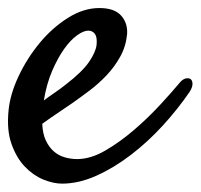

<svg xmlns="http://www.w3.org/2000/svg" viewBox="-25 -429 495 473"><path d="M442.4 -203.1Q413.1 -160.2 376 -119.6Q338.9 -79.1 297.4 -47.4Q255.9 -15.6 212.4 3.9Q168.9 23.4 127.9 23.4Q106.4 23.4 81.5 13.2Q56.6 2.9 36.1 -18.6Q15.6 -40 3.4 -74.2Q-8.8 -108.4 -3.9 -157.2Q0 -197.3 21 -241.7Q42 -286.1 72.8 -323.2Q103.5 -360.4 142.1 -384.8Q180.7 -409.2 219.7 -409.2Q256.8 -409.2 273.4 -390.6Q290 -372.1 288.1 -344.7Q285.2 -314.5 271 -289.1Q256.8 -263.7 237.3 -243.2Q217.8 -222.7 195.8 -206.1Q173.8 -189.5 154.3 -175.8Q132.8 -161.1 113.3 -147.9Q93.8 -134.8 79.1 -124Q80.1 -99.6 87.9 -83Q95.7 -66.4 107.4 -56.2Q119.1 -45.9 134.3 -41.5Q149.4 -37.1 165 -37.1Q198.2 -37.1 234.4 -58.1Q270.5 -79.1 305.2 -108.9Q339.8 -138.7 369.6 -170.9Q399.4 -203.1 418.9 -226.6Q425.8 -234.4 433.1 -235.8Q440.4 -237.3 444.8 -233.9Q449.2 -230.5 449.2 -222.2Q449.2 -213.9 442.4 -203.1ZM192.4 -353.5Q180.7 -353.5 164.6 -341.8Q148.4 -330.1 132.8 -308.1Q117.2 -286.1 103.5 -254.4Q89.8 -222.7 83 -181.6Q94.7 -190.4 108.4 -199.7Q122.1 -209 135.7 -219.7Q177.7 -252 194.3 -276.4Q210.9 -300.8 212.9 -318.4Q214.8 -336.9 209 -345.2Q203.1 -353.5 192.4 -353.5Z"/></svg>

Font: Satisfy
Style: Regular
Weight: 400
Designer: Font Diner, Inc
Foundry: Font Diner, Inc
Version: Version 1.001